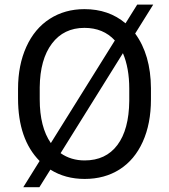

<svg xmlns="http://www.w3.org/2000/svg" viewBox="-20 -760 728 826"><path d="M536.1 -378.4Q536.1 -467.3 508.8 -531.2L240.7 -101.1Q285.2 -69.8 344.2 -69.8Q435.1 -69.8 484.9 -136Q534.7 -202.1 536.1 -325.7ZM150.9 -332.5Q150.9 -213.4 198.7 -144.5L474.1 -585.9Q424.3 -640.1 343.3 -640.1Q254.4 -640.1 203.4 -572.5Q152.3 -504.9 150.9 -384.8ZM629.4 -332.5Q629.4 -228 594.2 -150.1Q559.1 -72.3 494.6 -31.2Q430.2 9.8 344.2 9.8Q260.7 9.8 196.8 -30.3L149.4 45.4H80.1L150.4 -67.4Q57.6 -161.1 57.6 -336.9V-377.4Q57.6 -480 93.3 -558.6Q128.9 -637.2 194.1 -679Q259.3 -720.7 343.3 -720.7Q447.8 -720.7 520 -659.7L570.3 -740.2H639.2L561.5 -615.7Q628.4 -524.4 629.4 -380.9Z"/></svg>

Font: RobotoDraft
Style: Regular
Weight: 400
Version: Version 2.001101; 2014